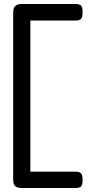

<svg xmlns="http://www.w3.org/2000/svg" viewBox="-20 -782 467 962"><path d="M91 160Q72 160 62 154.5Q52 149 49 139Q46 129 46 115V-717Q46 -730 49 -740Q52 -750 62 -756Q72 -762 91 -762H358Q370 -762 378 -759Q386 -756 390 -747.5Q394 -739 394 -720Q394 -702 389.5 -693Q385 -684 376.5 -681.5Q368 -679 356 -679H132V78H356Q368 78 376.5 80.5Q385 83 389.5 92Q394 101 394 119Q394 136 390 145.5Q386 155 377.5 157.5Q369 160 357 160Z"/></svg>

Font: Fredoka SemiExpanded
Style: Regular
Weight: 400
Width: 6
Designer: Ben Nathan
Foundry: Milena B. Brandão, Ben Nathan
Version: Version 2.001